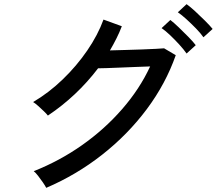

<svg xmlns="http://www.w3.org/2000/svg" viewBox="-20 -869 1041 922"><path d="M202 33Q197 23 186 7Q175 -9 163 -24.5Q151 -40 142 -47Q266 -96 374 -172Q482 -248 566.5 -345Q651 -442 701 -550Q670 -549 632.5 -547.5Q595 -546 558.5 -544.5Q522 -543 493.5 -542Q465 -541 451 -541Q349 -407 210 -314Q204 -322 190.5 -335Q177 -348 163 -360.5Q149 -373 139 -379Q214 -423 281 -487.5Q348 -552 399 -626.5Q450 -701 477 -775L565 -743Q554 -714 539.5 -685Q525 -656 508 -627Q541 -628 581.5 -629Q622 -630 661 -631.5Q700 -633 729.5 -634.5Q759 -636 768 -637L824 -604Q776 -467 685 -345Q594 -223 470.5 -126Q347 -29 202 33ZM957 -690Q943 -710 921 -732.5Q899 -755 876 -776Q853 -797 834 -810L876 -849Q893 -837 917 -815Q941 -793 964.5 -769.5Q988 -746 1001 -730ZM876 -612Q862 -632 841 -655Q820 -678 797.5 -699.5Q775 -721 756 -734L798 -773Q814 -761 838 -738Q862 -715 885 -691.5Q908 -668 920 -652Z"/></svg>

Font: Zen Kaku Gothic New Medium
Style: Regular
Weight: 500
Designer: Yoshimichi Ohira
Foundry: Positype
Version: Version 1.002